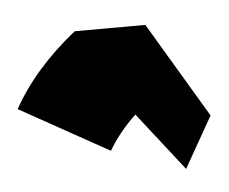

<svg xmlns="http://www.w3.org/2000/svg" viewBox="-40 -640 253 212"><g transform="rotate(-90 86.0 -533.5)"><path d="M158 -577 165 -499 65 -427 6 -454 66 -510Q47 -527 26 -537L72 -640Q117 -620 158 -577Z"/></g></svg>

Font: Shorif Bongobondhu UNICODE
Style: Bold
Weight: 700
Designer: Shorif Uddin Shishir, Shorif art & Design, e-mail : shorifart@gmail.com, facebook : Shorif2001
Foundry: Lipighor Font Foundry
Version: Designed By Shorif Uddin Shishir | Build By Niladri